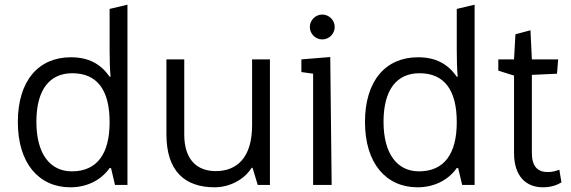

<svg xmlns="http://www.w3.org/2000/svg" viewBox="-20 -788 2431 818"><path d="M280 10C346 10 408 -17 447 -72H453L470 0H523V-768L447 -750V-575C447 -534 448 -494 451 -461H447C409 -516 357 -544 282 -544C144 -544 56 -444 56 -268C56 -92 146 10 280 10ZM286 -58C193 -58 135 -133 135 -269C135 -408 193 -476 288 -476C395 -476 447 -403 447 -268V-267C447 -132 393 -58 286 -58Z M895 10C954 10 1019 -20 1052 -73H1056L1078 0H1130V-535H1054V-254C1054 -116 989 -59 899 -59C821 -59 765 -106 765 -215V-535H689V-216C689 -57 769 10 895 10Z M1314 0H1393L1387 -545L1264 -535V-481L1314 -474ZM1300 -673C1300 -644 1324 -620 1353 -620C1382 -620 1406 -644 1406 -673C1406 -702 1382 -726 1353 -726C1324 -726 1300 -702 1300 -673Z M1759 10C1825 10 1887 -17 1926 -72H1932L1949 0H2002V-768L1926 -750V-575C1926 -534 1927 -494 1930 -461H1926C1888 -516 1836 -544 1761 -544C1623 -544 1535 -444 1535 -268C1535 -92 1625 10 1759 10ZM1765 -58C1672 -58 1614 -133 1614 -269C1614 -408 1672 -476 1767 -476C1874 -476 1926 -403 1926 -268V-267C1926 -132 1872 -58 1765 -58Z M2293 10C2329 10 2354 0 2372 -11L2363 -65C2347 -59 2333 -55 2313 -55C2270 -55 2246 -80 2246 -136V-469L2353 -474L2358 -535H2246L2240 -659L2176 -642L2170 -535H2103V-487L2170 -466V-136C2170 -35 2223 10 2293 10Z"/></svg>

Font: Frost Regular
Style: Regular
Weight: 400
Designer: Lee Frost
Foundry: Lee Frost for Ice Communication Norge AS
Version: Version 2.011;hotconv 1.0.107;makeotfexe 2.5.65593